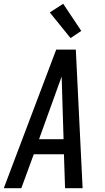

<svg xmlns="http://www.w3.org/2000/svg" viewBox="-35 -998 555 1018"><path d="M-15 0 263 -735H367L403 0H310L304 -180H144L78 0ZM302 -260 295 -490Q294 -516 293.5 -541.5Q293 -567 292 -592Q283 -567 273.5 -541.5Q264 -516 255 -490L172 -260ZM339 -796 229 -932 300 -978 396 -834Z"/></svg>

Font: Iosevka Medium
Style: Italic
Weight: 500
Italic angle: -9°
Monospace: yes
Designer: Belleve Invis
Foundry: Belleve Invis
Version: Version 32.5.0; ttfautohint (v1.8.4)